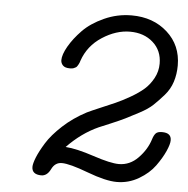

<svg xmlns="http://www.w3.org/2000/svg" viewBox="-48 -669 710 727"><g transform="rotate(5 307.0 -305.5)"><path d="M99.1 -18.1Q99.1 -30.3 108.6 -54.2Q118.2 -78.1 138.2 -110.6Q158.2 -143.1 197 -179Q235.8 -214.8 286.1 -241.2Q302.2 -249 334.2 -262.5Q366.2 -275.9 391.1 -286.9Q416 -297.9 446.5 -315.4Q477.1 -333 497.1 -350.6Q517.1 -368.2 531 -394Q544.9 -419.9 544.9 -449.2Q544.9 -499 510.5 -529.5Q476.1 -560.1 423.1 -560.1Q370.1 -560.1 317.6 -526.1Q265.1 -492.2 245.1 -434.1Q245.1 -433.1 243.2 -428Q241.2 -422.9 240 -420.9Q238.8 -418.9 236.3 -414.6Q233.9 -410.2 230.5 -408Q227.1 -405.8 221.9 -403.8Q216.8 -401.9 210 -401.9H207Q189 -401.9 180.9 -410.4Q172.9 -418.9 172.9 -430.2Q172.9 -451.2 190.9 -482.7Q209 -514.2 239.5 -545.7Q270 -577.1 319.6 -599.6Q369.1 -622.1 423.8 -622.1Q505.9 -622.1 559.8 -573.5Q613.8 -524.9 613.8 -448.2Q613.8 -415 604.5 -386Q595.2 -356.9 574.7 -333.5Q554.2 -310.1 535.6 -292.5Q517.1 -274.9 484.1 -257.6Q451.2 -240.2 433.1 -231.2Q415 -222.2 380.1 -207.5Q345.2 -192.9 335.9 -189Q272 -160.2 217.8 -104Q259.8 -101.1 325.9 -79.1Q392.1 -57.1 423.8 -57.1Q465.8 -57.1 497.3 -89.6Q528.8 -122.1 541 -161.1Q545.9 -177.2 553 -184.6Q560.1 -191.9 576.2 -191.9H577.1Q612.3 -191.9 611.8 -163.1Q611.8 -148.9 599.9 -122.1Q587.9 -95.2 565.9 -64.7Q543.9 -34.2 505.4 -11.5Q466.8 11.2 421.9 11.2Q379.9 11.2 309.3 -15.4Q238.8 -42 209 -42Q183.1 -42 170.2 -15.4Q157.2 11.2 134.8 11.2Q99.1 10.7 99.1 -18.1Z"/></g></svg>

Font: CMU Typewriter Text Variable Width
Style: Italic
Weight: 500
Italic angle: -14.04°
Version: Version 0.7.0